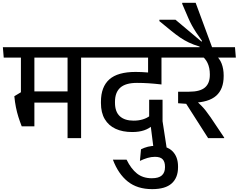

<svg xmlns="http://www.w3.org/2000/svg" viewBox="-41 -964 1666 1340"><path d="M525 -587.5H430.5V0H525ZM384 -562H631.5L625.5 -634.5H378ZM529 -562 523 -634.5H-21L-15 -562ZM471.5 -326H135.5V-248H471.5ZM199 -589H105V-271H199ZM110.5 -82.5H199V-320.5H105.5L59 -292.5Q63 -251 70 -216Q77 -181 87.2 -148.5Q97.5 -116 110.5 -82.5Z M943.5 -562H1179L1173 -634.5H937.5ZM1086 -587.5H994.5V-476L1086 -475.5ZM598.5 -562H1191.5L1185.5 -634.5H592.5ZM992.5 -402 1086 -376.5V-589H992.5ZM1093.5 -268H1000V-122.5L1007.5 -111L1030.5 70.5H1122.5L1093.5 -118ZM891 -122Q829 -122 795.2 -153Q761.5 -184 761.5 -247V-253.5Q761.5 -319.5 798.8 -352.5Q836 -385.5 915 -385.5Q956 -385.5 997.5 -382.8Q1039 -380 1086 -374.5V-446.5Q1039.5 -454 993.2 -458Q947 -462 905.5 -462Q780.5 -462 722 -409.8Q663.5 -357.5 663.5 -254V-244.5Q663.5 -177.5 690.2 -132.5Q717 -87.5 765.8 -65Q814.5 -42.5 881.5 -42.5Q929.5 -42.5 964.5 -54.5Q999.5 -66.5 1021.5 -87.5L1005 -155.5Q984 -139.5 955.5 -130.8Q927 -122 891 -122Z M842.5 150.5H747Q784.5 250 851 303Q917.5 356 1021 356Q1113 356 1157.2 316.2Q1201.5 276.5 1201.5 203.5V197.5Q1201.5 131 1163.5 92.2Q1125.5 53.5 1050.5 53.5Q1017 53.5 991.2 60Q965.5 66.5 943 78L935.5 159Q961 146.5 987.5 138.5Q1014 130.5 1040.5 130.5Q1078 130.5 1094.2 147.8Q1110.5 165 1110.5 199.5V203.5Q1110.5 240 1088.8 260Q1067 280 1018.5 280Q956.5 280 915 247Q873.5 214 842.5 150.5Z M1605 -562 1599 -634.5H1154L1159.5 -562ZM1523.5 0V-4L1429 -145Q1410 -172.5 1395 -191.5Q1380 -210.5 1363.5 -227.2Q1347 -244 1324 -265.5V-292.5L1202 -324V-243.5L1258.5 -239.5L1411.5 0ZM1461.5 -580H1359Q1391.5 -558.5 1407.5 -524.5Q1423.5 -490.5 1423.5 -445.5V-441Q1423.5 -382.5 1389.2 -353.2Q1355 -324 1279 -324H1202L1260 -246.5L1305.5 -247Q1415.5 -249.5 1467.8 -295.8Q1520 -342 1520 -433V-438Q1520 -483.5 1505.5 -520.8Q1491 -558 1461.5 -580Z M1183.5 -826.5H1071.5V-816.5L1154 -749Q1186.5 -722.5 1215.2 -702.8Q1244 -683 1276.5 -667.5Q1309 -652 1352 -639V-618.5H1440.5V-630.5L1324.5 -944.5H1231L1230.5 -937.5L1273.5 -837.5Q1285 -811 1298.2 -786.8Q1311.5 -762.5 1328.8 -736.2Q1346 -710 1369.5 -677.5L1365.5 -673.5Z"/></svg>

Font: Anek Devanagari Medium
Style: Regular
Weight: 500
Designer: Kailash Malviya (Devanagari) & Yesha Goshar (Latin)
Foundry: Ek Type
Version: Version 1.003